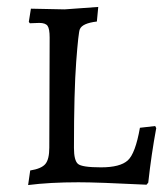

<svg xmlns="http://www.w3.org/2000/svg" viewBox="-20 -525 482 553"><path d="M69 -500 63 -462 66 -458 93 -459C105 -459 113 -456.2 117 -450.5C121 -444.8 123 -433.7 123 -417L122 -100C122 -77.3 118.2 -61.5 110.5 -52.5C102.8 -43.5 88.3 -37.3 67 -34L61 8C102.3 2.7 150.7 0 206 0C242.7 0 308 2.3 402 7L407 1C413 -53.7 420.7 -106 430 -156L427 -162L383 -157C374.3 -107.7 362.7 -76.3 348 -63C333.3 -49.7 307.7 -43 271 -43C234.3 -43 212.2 -46.3 204.5 -53C196.8 -59.7 193 -75 193 -99C193 -207.7 195.2 -290.5 199.5 -347.5C203.8 -404.5 207.3 -435.7 210 -441C214.7 -452.3 231 -459.7 259 -463L263 -505L166 -498Z"/></svg>

Font: Alegreya SC
Style: Regular
Weight: 400
Designer: Juan Pablo del Peral
Foundry: Juan Pablo del Peral
Version: Version 1.003